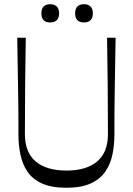

<svg xmlns="http://www.w3.org/2000/svg" viewBox="-20 -879 630 910"><path d="M294.7 10.9Q224.4 10.9 179.7 -9.2Q135 -29.3 110.6 -64.8Q86.3 -100.3 76.8 -146.5Q67.3 -192.7 67.3 -244Q67.3 -259.9 67.3 -292.9Q67.3 -325.9 66.9 -371.1Q66.4 -416.3 65.5 -470.4Q64.6 -524.4 63.6 -583.1Q62.7 -641.7 61.7 -700H102.1Q100.1 -586.3 99.1 -472.2Q98 -358.1 98 -243.6Q98 -200.3 110.7 -168Q123.4 -135.7 148.4 -114.3Q173.3 -92.9 210 -81.7Q246.7 -70.6 294.7 -70.6Q342.7 -70.6 379.5 -81.7Q416.3 -92.9 441.2 -114.3Q466.1 -135.7 478.9 -168Q491.6 -200.3 491.6 -243.6Q491.6 -358.1 490.5 -472.2Q489.4 -586.3 487.4 -700H527.9Q526.9 -641.6 525.9 -582.8Q525 -524 524.1 -469.9Q523.1 -415.7 522.7 -370.4Q522.3 -325 522.3 -291.9Q522.3 -258.9 522.3 -242.9Q522.3 -193 513.1 -147.5Q503.9 -102 479.4 -66.1Q454.9 -30.3 410.2 -9.7Q365.6 10.9 294.7 10.9ZM218.1 -772.6Q176.1 -772.6 176.1 -815.9Q176.1 -837.6 187.1 -848.4Q198.1 -859.1 218.1 -859.1Q237.9 -859.1 249 -848.3Q260.1 -837.5 260.1 -815.9Q260.1 -794.2 249.1 -783.4Q238.1 -772.6 218.1 -772.6ZM378.1 -772.6Q336.1 -772.6 336.1 -815.9Q336.1 -837.6 347.1 -848.4Q358.1 -859.1 378.1 -859.1Q397.9 -859.1 409 -848.3Q420.1 -837.5 420.1 -815.9Q420.1 -794.2 409.1 -783.4Q398.1 -772.6 378.1 -772.6Z"/></svg>

Font: Ojuju ExtraLight
Style: Regular
Weight: 200
Designer: Chisaokwu Joboson, Mirko Velimirovic
Foundry: Udi Foundry
Version: Version 1.000